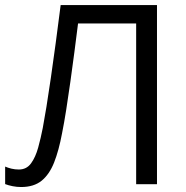

<svg xmlns="http://www.w3.org/2000/svg" viewBox="-20 -734 743 765"><path d="M605.5 0H522.5V-640.6H291Q284.2 -585.9 276.4 -526.4Q268.6 -466.8 260.3 -407.7Q252 -348.6 243.7 -295.9Q235.4 -243.2 227.1 -202.1Q214.4 -134.3 195.6 -86.7Q176.8 -39.1 145.8 -13.9Q114.7 11.2 64 11.2Q46.9 11.2 30 7.8Q13.2 4.4 0.5 -0.5V-70.3Q11.7 -65.4 25.6 -62Q39.6 -58.6 55.2 -58.6Q85.9 -58.6 103.8 -83.3Q121.6 -107.9 132.1 -146Q142.6 -184.1 150.4 -224.1Q156.7 -257.3 165 -308.1Q173.3 -358.9 182.6 -423.6Q191.9 -488.3 201.9 -562Q211.9 -635.7 221.7 -713.9H605.5Z"/></svg>

Font: Wonky
Style: Regular
Weight: 400
Designer: Monotype Design Team
Foundry: Monotype Imaging Inc.
Version: Version 3.000